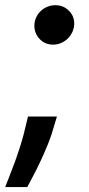

<svg xmlns="http://www.w3.org/2000/svg" viewBox="-35 -557 350 754"><path d="M-14.6 177.6Q-8.9 162.3 1.4 136.7Q11.7 111.2 23.3 79.4Q34.8 47.6 46.2 11.7Q57.5 -24.1 65.3 -59.7L74.9 -99.4H188.6L176.8 -60.4Q168 -27.3 153.8 7.8Q139.6 43 124.3 75.5Q109 108 94.8 134.8Q80.6 161.6 72.1 177.6ZM100.1 -459.9Q100.9 -476.2 107.8 -490.2Q114.7 -504.3 125.9 -514.6Q137.1 -524.9 151.8 -530.7Q166.5 -536.6 182.5 -536.6Q214.5 -536.6 236.2 -514.2Q258.5 -491.5 256.4 -459.9Q255.3 -443.9 248.4 -429.7Q241.5 -415.5 230.3 -404.8Q219.1 -394.2 204.5 -388Q190 -381.7 174 -381.7Q141.3 -381.7 120 -404.5Q98.7 -427.6 100.1 -459.9Z"/></svg>

Font: Inter P Semi Bold
Style: Italic
Weight: 600
Italic angle: 9.39999°
Designer: Rasmus Andersson
Foundry: rsms
Version: Version 3.018;git-588b23468